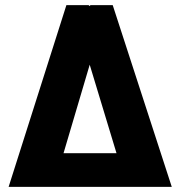

<svg xmlns="http://www.w3.org/2000/svg" viewBox="-20 -731 694 751"><path d="M382.8 -653.3 189.5 0H13.7L239.7 -710.9H326.7ZM475.6 0 276.4 -657.7 334 -710.9H420.9L651.9 0ZM486.8 -131.8V0H150.9V-131.8Z"/></svg>

Font: Roboto Condensed Black
Style: Regular
Weight: 900
Designer: Christian Robertson
Foundry: Google
Version: Version 3.008; 2023